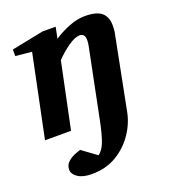

<svg xmlns="http://www.w3.org/2000/svg" viewBox="-134 -600 830 931"><g transform="rotate(-20 281.0 -134.0)"><path d="M522 -411.1Q522 -401.4 521.2 -390.9Q520.5 -380.4 518.1 -369.1L444.3 6.8Q433.6 63 398.9 114.5Q364.3 166 309.3 199Q254.4 231.9 181.2 231.9Q135.3 231.9 109.6 214.6Q84 197.3 84 174.8Q84 151.4 99.6 136.5Q115.2 121.6 135 113.5Q154.8 105.5 167 102.1L242.2 157.2Q265.1 140.1 278.6 104.2Q292 68.4 305.2 3.9L377.9 -356Q381.3 -372.6 381.3 -385.3Q381.3 -405.3 373.8 -413.1Q366.2 -420.9 354 -420.9Q330.1 -420.9 294.4 -396Q258.8 -371.1 228 -338.9L157.2 0H22.9L110.8 -424.8L26.9 -433.1V-466.8L191.9 -500H259.8L248 -441.9Q285.6 -466.8 328.1 -483.4Q370.6 -500 409.2 -500Q470.7 -500 496.3 -477.3Q522 -454.6 522 -411.1Z"/></g></svg>

Font: Charis
Style: Bold Italic
Weight: 700
Italic angle: -11°
Designer: Walt Agee, Miriam Martin, Annie Olsen, Victor Gaultney, Lorna Priest, Alan Ward, Bob Hallissy, Martin Hosken, Sharon Cor
Foundry: SIL Global
Version: Version 7.000